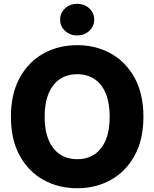

<svg xmlns="http://www.w3.org/2000/svg" viewBox="-20 -974 807 1004"><path d="M383.8 10.3Q285.6 10.3 207 -33.4Q128.4 -77.1 82.8 -160.6Q37.1 -244.1 37.1 -363.3Q37.1 -482.9 82.8 -566.7Q128.4 -650.4 207 -694.1Q285.6 -737.8 383.8 -737.8Q481.4 -737.8 559.8 -694.1Q638.2 -650.4 684.1 -566.7Q730 -482.9 730 -363.3Q730 -244.1 684.1 -160.6Q638.2 -77.1 559.8 -33.4Q481.4 10.3 383.8 10.3ZM383.8 -141.6Q436.5 -141.6 474.6 -167.2Q512.7 -192.9 533.2 -242.4Q553.7 -292 553.7 -363.3Q553.7 -435.1 533.2 -484.9Q512.7 -534.7 474.6 -560.3Q436.5 -585.9 383.8 -585.9Q331.1 -585.9 293 -560.3Q254.9 -534.7 234.1 -484.9Q213.4 -435.1 213.4 -363.3Q213.4 -292 234.1 -242.4Q254.9 -192.9 293 -167.2Q331.1 -141.6 383.8 -141.6ZM383.8 -788.6Q346.2 -788.6 320.3 -812.5Q294.4 -836.4 294.4 -871.1Q294.4 -906.2 320.3 -930.2Q346.2 -954.1 383.8 -954.1Q420.9 -954.1 446.8 -930.2Q472.7 -906.2 472.7 -871.1Q472.7 -836.4 446.8 -812.5Q420.9 -788.6 383.8 -788.6Z"/></svg>

Font: Inter 18pt ExtraBold
Style: Regular
Weight: 800
Designer: Rasmus Andersson
Foundry: rsms
Version: Version 4.001;git-66647c0bb